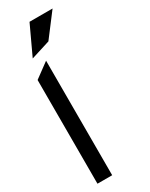

<svg xmlns="http://www.w3.org/2000/svg" viewBox="-220 -895 734 938"><g transform="rotate(-30 146.5 -425.5)"><path d="M167.5 -722 265.5 -851H135.5L59.5 -688ZM110.5 0V-646L27.5 -585V0Z"/></g></svg>

Font: Charger
Style: Bd
Weight: 400
Designer: Jasper
Foundry: Cannot Into Space Fonts
Version: Version 0.98